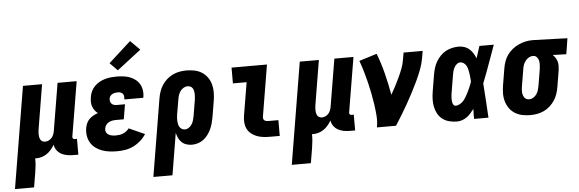

<svg xmlns="http://www.w3.org/2000/svg" viewBox="-93 -971 4170 1382"><g transform="rotate(-5 1992.0 -279.5)"><path d="M-36 215 86 -520H224L172 -206Q170 -195 169 -184.5Q168 -174 168 -163.5Q168 -153 170 -143Q172 -133 176.5 -124.5Q181 -116 190 -111Q199 -106 210 -106Q223 -106 236 -112Q249 -118 258 -128.5Q267 -139 272 -152Q277 -165 279 -178L336 -520H474L408 -124Q407 -116 411.5 -111Q416 -106 423 -106H440V8H404Q381 8 358.5 4Q336 0 317 -10.5Q298 -21 285 -39Q272 -57 269 -79Q258 -60 244 -43.5Q230 -27 212 -15Q194 -3 174 2.5Q154 8 134 8Q132 8 130.5 8Q129 8 128 8Q129 32 126.5 57Q124 82 120 107L102 215Z M721 8Q693 8 665 4.5Q637 1 612 -8Q587 -17 565.5 -33Q544 -49 530.5 -71.5Q517 -94 512.5 -121.5Q508 -149 513 -178Q516 -195 523 -211.5Q530 -228 543 -241Q556 -254 572.5 -263Q589 -272 606 -278Q593 -288 583.5 -301Q574 -314 568.5 -330Q563 -346 563 -363.5Q563 -381 566 -398Q569 -419 578.5 -439Q588 -459 604 -475Q620 -491 639.5 -501.5Q659 -512 680 -518Q701 -524 722 -526Q743 -528 763 -528Q788 -528 812 -525Q836 -522 857.5 -514Q879 -506 897.5 -492Q916 -478 927.5 -458.5Q939 -439 943 -415Q947 -391 943 -367Q942 -365 942 -363Q942 -361 941 -359H804Q804 -359 804.5 -360Q805 -361 805 -361Q806 -372 805 -382Q804 -392 798 -399.5Q792 -407 783 -410.5Q774 -414 763 -414Q754 -414 744 -412.5Q734 -411 725 -407Q716 -403 709 -395Q702 -387 700 -378Q698 -367 700 -356Q702 -345 709 -337.5Q716 -330 726 -327Q736 -324 747 -324H806L788 -217H730Q717 -217 704 -214.5Q691 -212 679 -205.5Q667 -199 659 -187.5Q651 -176 649 -163Q646 -149 651.5 -136.5Q657 -124 668.5 -117.5Q680 -111 693.5 -108.5Q707 -106 721 -106Q734 -106 747.5 -108Q761 -110 773.5 -115Q786 -120 797.5 -129Q809 -138 817 -149L931 -98Q915 -72 890.5 -50.5Q866 -29 838 -15.5Q810 -2 780 3Q750 8 721 8ZM776 -572 721 -628 882 -774 950 -706Z M964 215 1057 -345Q1061 -369 1069 -393Q1077 -417 1091 -439Q1105 -461 1125.5 -479Q1146 -497 1169.5 -508Q1193 -519 1218 -523.5Q1243 -528 1267 -528Q1297 -528 1326 -522Q1355 -516 1378.5 -501Q1402 -486 1418.5 -463Q1435 -440 1442.5 -412.5Q1450 -385 1450 -355.5Q1450 -326 1445 -295L1425 -175Q1421 -154 1415.5 -133Q1410 -112 1400.5 -91.5Q1391 -71 1377 -52Q1363 -33 1344.5 -19Q1326 -5 1304 1.5Q1282 8 1261 8Q1240 8 1220.5 1.5Q1201 -5 1187 -18.5Q1173 -32 1165 -49.5Q1157 -67 1152 -87L1102 215ZM1221 -106Q1235 -106 1248.5 -115Q1262 -124 1270.5 -137.5Q1279 -151 1283 -165.5Q1287 -180 1290 -194L1310 -314Q1311 -325 1312 -336Q1313 -347 1312.5 -357.5Q1312 -368 1309.5 -378Q1307 -388 1301.5 -396.5Q1296 -405 1286.5 -409.5Q1277 -414 1266 -414Q1251 -414 1236.5 -405.5Q1222 -397 1213 -384Q1204 -371 1199 -356Q1194 -341 1192 -326L1174 -222Q1172 -209 1171 -197Q1170 -185 1170.5 -173Q1171 -161 1173.5 -149Q1176 -137 1182 -127.5Q1188 -118 1198 -112Q1208 -106 1221 -106Z M1824 0Q1799 0 1775 -3Q1751 -6 1729.5 -14.5Q1708 -23 1690 -37.5Q1672 -52 1662 -72.5Q1652 -93 1650 -117Q1648 -141 1652 -166L1692 -406H1593V-520H1849L1787 -147Q1786 -140 1788 -133Q1790 -126 1795.5 -121.5Q1801 -117 1808.5 -115.5Q1816 -114 1824 -114H1896V0Z M1964 215 2086 -520H2224L2172 -206Q2170 -195 2169 -184.5Q2168 -174 2168 -163.5Q2168 -153 2170 -143Q2172 -133 2176.5 -124.5Q2181 -116 2190 -111Q2199 -106 2210 -106Q2223 -106 2236 -112Q2249 -118 2258 -128.5Q2267 -139 2272 -152Q2277 -165 2279 -178L2336 -520H2474L2408 -124Q2407 -116 2411.5 -111Q2416 -106 2423 -106H2440V8H2404Q2381 8 2358.5 4Q2336 0 2317 -10.5Q2298 -21 2285 -39Q2272 -57 2269 -79Q2258 -60 2244 -43.5Q2230 -27 2212 -15Q2194 -3 2174 2.5Q2154 8 2134 8Q2132 8 2130.5 8Q2129 8 2128 8Q2129 32 2126.5 57Q2124 82 2120 107L2102 215Z M2598 0Q2606 -43 2602.5 -85.5Q2599 -128 2593 -169Q2587 -210 2579 -250.5Q2571 -291 2561 -331Q2551 -371 2539.5 -410.5Q2528 -450 2514 -488L2642 -528Q2670 -456 2689 -379.5Q2708 -303 2722 -225Q2739 -254 2754.5 -284Q2770 -314 2784 -344Q2798 -374 2810 -405Q2822 -436 2827 -468L2836 -520H2974L2965 -468Q2958 -427 2942.5 -386.5Q2927 -346 2908.5 -306.5Q2890 -267 2869.5 -228Q2849 -189 2827.5 -151Q2806 -113 2783 -75Q2760 -37 2736 0Z M3176 8Q3148 8 3120.5 1Q3093 -6 3072 -22Q3051 -38 3038 -61.5Q3025 -85 3019.5 -112Q3014 -139 3015 -167.5Q3016 -196 3021 -225L3041 -345Q3045 -368 3052 -391Q3059 -414 3071.5 -435.5Q3084 -457 3102 -475.5Q3120 -494 3142 -506Q3164 -518 3188 -523Q3212 -528 3235 -528Q3257 -528 3277 -521Q3297 -514 3312 -500.5Q3327 -487 3337.5 -469.5Q3348 -452 3356 -433Q3363 -455 3370 -476.5Q3377 -498 3384 -520H3488Q3463 -452 3439 -384Q3415 -316 3388 -249Q3393 -187 3396.5 -124.5Q3400 -62 3404 0H3300Q3300 -18 3300 -36Q3300 -54 3301 -72Q3289 -56 3276 -41.5Q3263 -27 3247 -15.5Q3231 -4 3212.5 2Q3194 8 3176 8ZM3176 -106Q3189 -106 3201.5 -112Q3214 -118 3224.5 -127Q3235 -136 3242.5 -147.5Q3250 -159 3257 -171Q3264 -183 3270 -195Q3276 -207 3281.5 -219.5Q3287 -232 3292 -244.5Q3297 -257 3301 -269Q3300 -284 3299 -298.5Q3298 -313 3295.5 -327.5Q3293 -342 3290 -356.5Q3287 -371 3280.5 -383.5Q3274 -396 3262 -405Q3250 -414 3235 -414Q3222 -414 3210 -403.5Q3198 -393 3191.5 -380Q3185 -367 3181.5 -353.5Q3178 -340 3176 -326L3156 -206Q3154 -196 3153 -186.5Q3152 -177 3151.5 -167.5Q3151 -158 3151.5 -148.5Q3152 -139 3154 -130Q3156 -121 3161.5 -113.5Q3167 -106 3176 -106Z M3707 8Q3676 8 3647.5 2Q3619 -4 3595 -19Q3571 -34 3555 -57Q3539 -80 3531 -107.5Q3523 -135 3523.5 -164.5Q3524 -194 3529 -225L3549 -345Q3553 -369 3561.5 -393.5Q3570 -418 3585.5 -439.5Q3601 -461 3622 -478Q3643 -495 3667 -506Q3691 -517 3716 -522.5Q3741 -528 3765 -528Q3769 -528 3773 -528Q3777 -528 3781 -528L4020 -520L4002 -406L3904 -409Q3915 -399 3923 -386.5Q3931 -374 3935.5 -359Q3940 -344 3939.5 -328Q3939 -312 3937 -295L3917 -175Q3913 -151 3905 -127Q3897 -103 3882.5 -81Q3868 -59 3848 -41Q3828 -23 3804.5 -12Q3781 -1 3756 3.5Q3731 8 3707 8ZM3708 -106Q3723 -106 3737 -114.5Q3751 -123 3760.5 -136Q3770 -149 3774.5 -164Q3779 -179 3782 -194L3802 -314Q3804 -330 3805 -345.5Q3806 -361 3803 -375.5Q3800 -390 3790.5 -401.5Q3781 -413 3766 -414H3762Q3761 -414 3760 -414Q3759 -414 3758 -414Q3743 -414 3729 -405Q3715 -396 3705.5 -383Q3696 -370 3691 -355.5Q3686 -341 3684 -326L3664 -206Q3662 -195 3661 -184Q3660 -173 3660.5 -162.5Q3661 -152 3664 -142Q3667 -132 3672.5 -123.5Q3678 -115 3687.5 -110.5Q3697 -106 3708 -106Z"/></g></svg>

Font: Iosevka SS04 Heavy
Style: Italic
Weight: 900
Italic angle: -9°
Monospace: yes
Designer: Belleve Invis
Foundry: Belleve Invis
Version: Version 19.0.0; ttfautohint (v1.8.4)